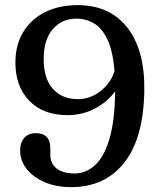

<svg xmlns="http://www.w3.org/2000/svg" viewBox="-20 -734 638 767"><path d="M264.5 13.5Q203 13.5 157 -6.8Q111 -27 85.8 -60Q60.5 -93 60.5 -131.5Q60.5 -165 77 -183.5Q93.5 -202 122.5 -202Q181 -202 181 -142V-115.5Q181 -80 206.8 -60.5Q232.5 -41 278 -41Q321.5 -41 357.8 -72.5Q394 -104 416.2 -176Q438.5 -248 440 -369V-369.5Q410 -327.5 359.8 -300.8Q309.5 -274 250 -274Q153 -274 97.2 -331.2Q41.5 -388.5 41.5 -484Q41.5 -554.5 72.8 -606Q104 -657.5 160 -685.5Q216 -713.5 290.5 -713.5Q418.5 -713.5 488.8 -623.5Q559 -533.5 556.5 -372Q553.5 -181.5 476.2 -84Q399 13.5 264.5 13.5ZM154.5 -498.5Q154.5 -419.5 191.5 -378.8Q228.5 -338 290.5 -338Q341.5 -338 382.5 -370.8Q423.5 -403.5 437.5 -450.5Q431 -529 409.8 -574.8Q388.5 -620.5 356.5 -640Q324.5 -659.5 285.5 -659.5Q227 -659.5 190.8 -617.5Q154.5 -575.5 154.5 -498.5Z"/></svg>

Font: Fraunces 9pt S100
Style: Regular
Weight: 400
Version: Version 1.000; ttfautohint (v1.8.3)